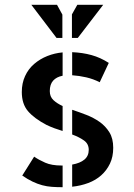

<svg xmlns="http://www.w3.org/2000/svg" viewBox="-20 -779 563 804"><path d="M71.3 -393.6Q71.3 -430.7 85 -460.4Q98.6 -490.2 123 -511.2Q147.5 -532.2 178.2 -544.4Q209 -556.6 242.2 -559.6V-461.9Q216.8 -457 202.6 -441.4Q188.5 -425.8 188.5 -397.5Q188.5 -374 203.6 -359.9Q218.8 -345.7 242.2 -335V-230.5Q225.6 -235.4 208.5 -241.7Q191.4 -248 174.8 -255.9Q123 -283.2 97.2 -313.5Q71.3 -343.8 71.3 -393.6ZM397.5 -434.6Q371.1 -448.2 341.3 -455.1Q311.5 -461.9 282.2 -463.9V-560.5Q326.2 -558.6 363.3 -548.3Q400.4 -538.1 435.5 -515.6ZM123 -123Q142.6 -109.4 169.4 -97.7Q196.3 -85.9 237.3 -85.9H242.2V4.9Q217.8 4.9 197.3 3.4Q176.8 2 156.7 -3.4Q136.7 -8.8 116.2 -18.6Q95.7 -28.3 73.2 -43.9ZM282.2 -319.3Q311.5 -309.6 341.8 -297.9Q372.1 -286.1 397 -268.6Q421.9 -251 438 -225.1Q454.1 -199.2 454.1 -160.2Q454.1 -122.1 440.4 -93.8Q426.8 -65.4 403.8 -44.9Q380.9 -24.4 349.6 -12.7Q318.4 -1 282.2 2.9V-89.8Q315.4 -95.7 333.5 -110.8Q351.6 -126 351.6 -151.4Q351.6 -176.8 331.5 -190.9Q311.5 -205.1 282.2 -215.8ZM111.3 -758.8H218.8L241.2 -717.8V-620.1H216.8ZM303.7 -758.8H412.1L305.7 -620.1H281.2V-718.8Z"/></svg>

Font: Allerta Stencil
Style: Regular
Weight: 400
Designer: Matt McInerney
Foundry: Matt McInerney
Version: Version 1.02